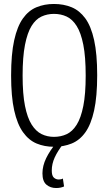

<svg xmlns="http://www.w3.org/2000/svg" viewBox="-20 -730 546 968"><path d="M252 10Q204 10 164.5 -6.5Q125 -23 96 -63.5Q67 -104 51.5 -173.5Q36 -243 36 -349Q36 -457 51.5 -527Q67 -597 95.5 -637Q124 -677 164 -693.5Q204 -710 252 -710Q301 -710 341 -693.5Q381 -677 410 -637.5Q439 -598 454.5 -528Q470 -458 470 -351Q470 -243 454.5 -173Q439 -103 410.5 -63Q382 -23 341.5 -6.5Q301 10 252 10ZM252 -40Q287 -40 316 -53.5Q345 -67 366.5 -101Q388 -135 400 -195.5Q412 -256 412 -349Q412 -444 400 -504.5Q388 -565 366.5 -599Q345 -633 316 -646.5Q287 -660 252 -660Q218 -660 189 -646.5Q160 -633 139 -599Q118 -565 106 -504Q94 -443 94 -349Q94 -256 106 -196Q118 -136 139.5 -102Q161 -68 189.5 -54Q218 -40 252 -40ZM263 218Q234 218 214 201Q194 184 194 144Q194 106 213 67Q232 28 265 -11L297 -2Q271 31 256 63.5Q241 96 241 130Q241 156 251.5 165.5Q262 175 276 175Q289 175 297 170L303 210Q286 218 263 218Z"/></svg>

Font: Georama SemiCondensed Light
Style: Regular
Weight: 300
Width: 4
Designer: Jean-Baptiste Levee
Foundry: Production Type
Version: Version 1.000